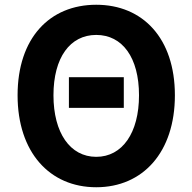

<svg xmlns="http://www.w3.org/2000/svg" viewBox="-20 -774 810 808"><path d="M385 14C581 14 716 -133 716 -373C716 -613 581 -754 385 -754C189 -754 54 -614 54 -373C54 -133 189 14 385 14ZM385 -114C275 -114 205 -215 205 -373C205 -532 275 -627 385 -627C495 -627 565 -532 565 -373C565 -215 495 -114 385 -114ZM270 -320H501V-449H270Z"/></svg>

Font: DAIFUKU Sans JP
Style: Bold
Weight: 700
Designer: Original font ‘Source Han Sans JP’ : Ryoko NISHIZUKA  (kana, bopomofo & ideographs); Paul D. Hunt (Latin, Greek & Cyrill
Foundry: Daifuku
Version: Version 1.001